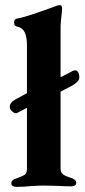

<svg xmlns="http://www.w3.org/2000/svg" viewBox="-20 -725 330 748"><path d="M216 -368V-71Q216 -54 223.5 -47.5Q231 -41 241 -37.5Q251 -34 254 -33Q266 -29 271.5 -24.5Q277 -20 277 -13Q277 -6 271.5 -2.5Q266 1 257 1Q236 1 200 -1L148 -2Q132 -2 100 0Q73 3 44 3Q35 3 29.5 -0.5Q24 -4 24 -11Q24 -25 47 -31Q69 -39 77 -45Q85 -51 85 -69V-305L47 -285Q39 -281 28.5 -290Q18 -299 18 -308Q18 -325 37 -336L85 -362V-550Q85 -580 76.5 -598.5Q68 -617 45 -622Q35 -624 35 -637Q35 -650 44 -652Q71 -657 109.5 -670Q148 -683 178 -694L199 -702Q207 -705 212 -705Q222 -705 222 -693Q222 -685 219.5 -664Q217 -643 216 -624V-424L262 -448Q266 -451 273 -451Q279 -451 284 -444.5Q289 -438 289 -422Q289 -415 281 -406.5Q273 -398 262 -392Z"/></svg>

Font: EB Garamond
Style: Bold
Weight: 700
Designer: Georg Duffner and Octavio Pardo
Foundry: Georg Duffner
Version: Version 1.000; ttfautohint (v1.6)